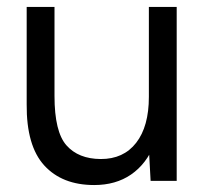

<svg xmlns="http://www.w3.org/2000/svg" viewBox="-20 -520 598 552"><path d="M408 -92V-500H488V0H413ZM269.5 -62.8Q335 -62.5 371.5 -109.5Q408 -156.5 408 -241.5H447Q447 -162 423.9 -105.2Q400.8 -48.5 356.8 -18.2Q312.8 12 250.8 12Q158.8 12 107.3 -44.3Q55.8 -100.7 56.7 -219.8V-244H136.7Q136.7 -141 171.1 -102.1Q205.5 -63.2 269.5 -62.8ZM56.7 -500H136.7V-244H56.7Z"/></svg>

Font: Oak Sans Light
Style: Regular
Weight: 400
Designer: Erik Kennedy, Walven
Foundry: Erik Kennedy, Walven
Version: Version 1.100;Glyphs 3.1.2 (3151)